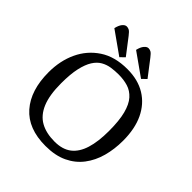

<svg xmlns="http://www.w3.org/2000/svg" viewBox="-227 -988 1150 1150"><g transform="rotate(45 348.0 -412.5)"><path d="M282 -676 138 -778Q145 -808 157.5 -823Q170 -838 184 -838Q195 -838 205 -832.5Q215 -827 231 -806L310 -703ZM466 -676 322 -778Q329 -808 342 -823Q355 -838 368 -838Q379 -838 389 -832.5Q399 -827 415 -806L494 -703ZM345 13Q198 13 122 -73.5Q46 -160 46 -313Q46 -410 82.5 -488Q119 -566 190 -613Q261 -660 367 -660Q457 -660 520.5 -621Q584 -582 618 -510.5Q652 -439 652 -338Q652 -266 634.5 -202.5Q617 -139 580 -90.5Q543 -42 485 -14.5Q427 13 345 13ZM365 -44Q432 -44 472.5 -75.5Q513 -107 532 -168.5Q551 -230 551 -319Q551 -407 536.5 -462.5Q522 -518 495 -548Q468 -578 432 -589Q396 -600 353 -600Q321 -600 291 -595.5Q261 -591 234.5 -576Q208 -561 188.5 -530Q169 -499 157.5 -448Q146 -397 146 -319Q146 -219 171.5 -158.5Q197 -98 245.5 -71Q294 -44 365 -44Z"/></g></svg>

Font: Faustina
Style: Regular
Weight: 400
Designer: Alfonso Garcia
Foundry: http://www.omnibus-type.com
Version: Version 1.200